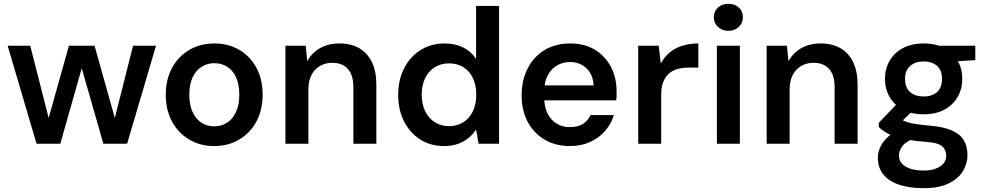

<svg xmlns="http://www.w3.org/2000/svg" viewBox="-20 -751 5151 1003"><path d="M171 0 20 -512H138L241 -108L227 -109L340 -512H474L587 -109L573 -108L675 -512H795L644 0H520L400 -419H414L295 0Z M1099 12Q1026 12 968.5 -22Q911 -56 878.5 -116.5Q846 -177 846 -256Q846 -336 879 -396.5Q912 -457 969.5 -490.5Q1027 -524 1100 -524Q1173 -524 1230 -490.5Q1287 -457 1319.5 -397Q1352 -337 1352 -256Q1352 -177 1319.5 -116.5Q1287 -56 1229.5 -22Q1172 12 1099 12ZM1099 -91Q1136 -91 1165.5 -109.5Q1195 -128 1212.5 -165Q1230 -202 1230 -256Q1230 -311 1213 -347.5Q1196 -384 1166.5 -402.5Q1137 -421 1100 -421Q1064 -421 1034 -402.5Q1004 -384 986.5 -347.5Q969 -311 969 -256Q969 -202 986.5 -165Q1004 -128 1033 -109.5Q1062 -91 1099 -91Z M1471 0V-512H1577L1585 -431Q1608 -474 1651 -499Q1694 -524 1753 -524Q1813 -524 1856 -499.5Q1899 -475 1922.5 -427Q1946 -379 1946 -309V0H1826V-297Q1826 -358 1797.5 -390.5Q1769 -423 1715 -423Q1681 -423 1652.5 -407Q1624 -391 1607.5 -360Q1591 -329 1591 -284V0Z M2298 12Q2229 12 2175 -22.5Q2121 -57 2090.5 -117.5Q2060 -178 2060 -255Q2060 -333 2091 -394Q2122 -455 2177 -489.5Q2232 -524 2303 -524Q2358 -524 2400 -503Q2442 -482 2467 -443V-720H2587V0H2480L2467 -74Q2452 -51 2429 -31.5Q2406 -12 2374 0Q2342 12 2298 12ZM2325 -92Q2368 -92 2400.5 -112.5Q2433 -133 2450.5 -170Q2468 -207 2468 -256Q2468 -306 2450.5 -343Q2433 -380 2400.5 -400Q2368 -420 2325 -420Q2284 -420 2251.5 -400Q2219 -380 2201 -343Q2183 -306 2183 -257Q2183 -207 2201 -170Q2219 -133 2251.5 -112.5Q2284 -92 2325 -92Z M2957 12Q2883 12 2826 -21Q2769 -54 2737 -114Q2705 -174 2705 -253Q2705 -333 2737 -394.5Q2769 -456 2825.5 -490Q2882 -524 2958 -524Q3034 -524 3088 -491Q3142 -458 3171.5 -401.5Q3201 -345 3201 -274Q3201 -264 3201 -252.5Q3201 -241 3199 -227H2792V-305H3081Q3078 -362 3043.5 -394.5Q3009 -427 2958 -427Q2921 -427 2890.5 -409.5Q2860 -392 2841.5 -357.5Q2823 -323 2823 -271V-242Q2823 -193 2840.5 -158Q2858 -123 2888 -105Q2918 -87 2956 -87Q3000 -87 3026 -104Q3052 -121 3065 -150H3187Q3173 -104 3141.5 -67.5Q3110 -31 3063 -9.5Q3016 12 2957 12Z M3314 0V-512H3421L3432 -419Q3450 -453 3478 -476.5Q3506 -500 3544 -512Q3582 -524 3628 -524V-398H3577Q3547 -398 3521 -391Q3495 -384 3475.5 -367.5Q3456 -351 3445 -323Q3434 -295 3434 -253V0Z M3725 0V-512H3845V0ZM3785 -590Q3752 -590 3730.5 -610.5Q3709 -631 3709 -661Q3709 -692 3730.5 -711.5Q3752 -731 3785 -731Q3818 -731 3839.5 -711.5Q3861 -692 3861 -661Q3861 -631 3839.5 -610.5Q3818 -590 3785 -590Z M3985 0V-512H4091L4099 -431Q4122 -474 4165 -499Q4208 -524 4267 -524Q4327 -524 4370 -499.5Q4413 -475 4436.5 -427Q4460 -379 4460 -309V0H4340V-297Q4340 -358 4311.5 -390.5Q4283 -423 4229 -423Q4195 -423 4166.5 -407Q4138 -391 4121.5 -360Q4105 -329 4105 -284V0Z M4805 232Q4733 232 4679 214.5Q4625 197 4595.5 161.5Q4566 126 4566 73Q4566 41 4581.5 11Q4597 -19 4628.5 -44.5Q4660 -70 4709 -88L4764 -31Q4715 -14 4695.5 10.5Q4676 35 4676 61Q4676 87 4692.5 104.5Q4709 122 4738 131Q4767 140 4804 140Q4840 140 4866.5 130.5Q4893 121 4908 104Q4923 87 4923 63Q4923 32 4901.5 13Q4880 -6 4816 -10Q4762 -14 4721.5 -21.5Q4681 -29 4652.5 -39Q4624 -49 4604 -61.5Q4584 -74 4571 -87V-110L4676 -219L4768 -190L4646 -76L4678 -135Q4688 -127 4698.5 -121.5Q4709 -116 4726 -111Q4743 -106 4770.5 -102Q4798 -98 4843 -94Q4910 -88 4952.5 -69.5Q4995 -51 5014.5 -19Q5034 13 5034 60Q5034 104 5010 143.5Q4986 183 4935 207.5Q4884 232 4805 232ZM4805 -154Q4741 -154 4696 -178.5Q4651 -203 4627 -245Q4603 -287 4603 -339Q4603 -391 4627 -433Q4651 -475 4696.5 -499.5Q4742 -524 4805 -524Q4869 -524 4914 -499.5Q4959 -475 4983 -433Q5007 -391 5007 -339Q5007 -287 4983 -245Q4959 -203 4914 -178.5Q4869 -154 4805 -154ZM4805 -247Q4849 -247 4875 -270Q4901 -293 4901 -339Q4901 -384 4875 -407Q4849 -430 4805 -430Q4762 -430 4735 -407Q4708 -384 4708 -339Q4708 -293 4734.5 -270Q4761 -247 4805 -247ZM4890 -425 4867 -512H5075V-437Z"/></svg>

Font: DM Sans 12pt SemiBold
Style: Regular
Weight: 600
Version: Version 4.004;gftools[0.9.30]